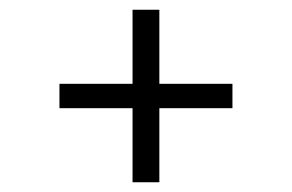

<svg xmlns="http://www.w3.org/2000/svg" viewBox="-20 -528 600 394"><path d="M307 -356H457V-306H307V-154H252V-306H102V-356H252V-508H307Z"/></svg>

Font: Statis Sans Light
Style: Regular
Weight: 300
Designer: bBox Type GmbH
Foundry: bBox Type GmbH
Version: Version 1.000